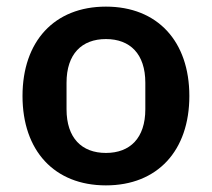

<svg xmlns="http://www.w3.org/2000/svg" viewBox="-20 -548 640 580"><path d="M300 12C456 12 552 -93 552 -258C552 -423 456 -528 300 -528C144 -528 48 -423 48 -258C48 -93 144 12 300 12ZM300 -86C227 -86 181 -131 181 -218V-298C181 -385 227 -430 300 -430C373 -430 419 -385 419 -298V-218C419 -131 373 -86 300 -86Z"/></svg>

Font: IBM Mono SemiBold
Style: Regular
Weight: 600
Monospace: yes
Designer: Mike Abbink, Paul van der Laan, Pieter van Rosmalen
Foundry: Bold Monday
Version: Version 2.3